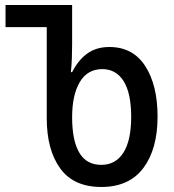

<svg xmlns="http://www.w3.org/2000/svg" viewBox="-20 -734 693 764"><path d="M383 10Q273 10 219.5 -64Q166 -138 166 -264V-626H2V-714H267V-557Q267 -532 266 -503Q265 -474 262 -447H267Q292 -496 328 -521.5Q364 -547 415 -547Q509 -547 558 -471Q607 -395 607 -270Q607 -141 550.5 -65.5Q494 10 383 10ZM383 -78Q440 -78 471 -126.5Q502 -175 502 -269Q502 -363 472 -411Q442 -459 387 -459Q328 -459 297.5 -407.5Q267 -356 267 -267Q267 -175 295.5 -126.5Q324 -78 383 -78Z"/></svg>

Font: Noto Sans Georgian Condensed Medium
Style: Regular
Weight: 500
Width: 3
Designer: Monotype Design Team, Akaki Razmadze
Foundry: Google LLC
Version: Version 2.005; ttfautohint (v1.8.4.7-5d5b)